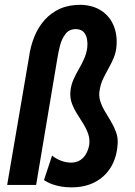

<svg xmlns="http://www.w3.org/2000/svg" viewBox="-20 -782 573 812"><path d="M223.1 -538.1 132.8 0H10.3L102.5 -539.1Q108.4 -585 124.8 -625.7Q141.1 -666.5 168.7 -697.5Q196.3 -728.5 234.6 -745.4Q272.9 -762.2 322.8 -761.7Q373.5 -759.8 408.2 -737.1Q442.9 -714.4 459.7 -675.8Q476.6 -637.2 472.7 -587.4Q470.7 -560.5 460.9 -537.4Q451.2 -514.2 439 -492.7Q426.8 -471.2 416 -448.7Q405.3 -426.3 401.4 -400.4Q397 -377.4 403.8 -355.2Q410.6 -333 423.3 -311.8Q436 -290.5 449.2 -268.6Q462.4 -246.6 470.9 -222.9Q479.5 -199.2 477.5 -173.3Q474.1 -116.2 448.7 -74.7Q423.3 -33.2 379.9 -11Q336.4 11.2 278.8 10.3Q259.8 10.3 240 7.1Q220.2 3.9 201.4 -2.7Q182.6 -9.3 166 -20.5L200.2 -124Q217.8 -109.9 238.8 -102.1Q259.8 -94.2 281.7 -94.2Q303.7 -94.7 319.6 -105Q335.4 -115.2 344.7 -132.6Q354 -149.9 357.4 -169.9Q360.4 -194.3 352.8 -216.1Q345.2 -237.8 332.3 -258.5Q319.3 -279.3 305.9 -300.5Q292.5 -321.8 283.9 -345Q275.4 -368.2 277.8 -395.5Q280.3 -421.9 290.3 -444.6Q300.3 -467.3 313 -489Q325.7 -510.7 335.7 -533.2Q345.7 -555.7 349.1 -581.1Q351.1 -598.1 348.1 -615.7Q345.2 -633.3 335 -645.3Q324.7 -657.2 304.7 -658.7Q273.9 -660.2 257.6 -639.2Q241.2 -618.2 233.9 -589.4Q226.6 -560.5 223.1 -538.1Z"/></svg>

Font: Roboto Condensed SemiBold
Style: Italic
Weight: 600
Italic angle: -12°
Designer: Christian Robertson
Foundry: Google
Version: Version 3.008; 2023